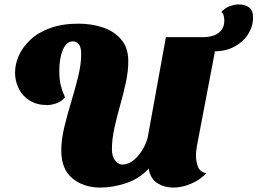

<svg xmlns="http://www.w3.org/2000/svg" viewBox="-20 -828 1164 868"><path d="M434 20Q358 20 307.5 -21.5Q257 -63 257 -148Q257 -196 270.5 -252.5Q284 -309 302 -368Q320 -427 333.5 -482.5Q347 -538 347 -583Q347 -615 336.5 -628Q326 -641 309 -641Q281 -641 264.5 -603.5Q248 -566 248 -505Q248 -476 253 -450Q258 -424 274 -388Q258 -369 235 -361Q212 -353 194 -353Q147 -353 114 -373.5Q81 -394 64.5 -428Q48 -462 48 -500Q48 -538 65 -576.5Q82 -615 117 -648Q152 -681 206.5 -701Q261 -721 335 -721Q394 -721 445 -704Q496 -687 528 -649.5Q560 -612 560 -551Q560 -506 549 -455Q538 -404 523 -351.5Q508 -299 497 -248.5Q486 -198 486 -154Q486 -119 501.5 -101.5Q517 -84 532 -84Q561 -84 585.5 -105Q610 -126 626.5 -155Q643 -184 648 -208L730 -660H964L870 -167Q869 -160 867.5 -148.5Q866 -137 866 -124Q866 -96 875.5 -73Q885 -50 913 -45Q885 -15 844 2.5Q803 20 763 20Q724 20 692 0.5Q660 -19 652 -66Q612 -21 551.5 -0.5Q491 20 434 20ZM948 -596Q925 -596 898 -603.5Q871 -611 856 -620L896 -660Q927 -660 948.5 -668.5Q970 -677 982 -693.5Q994 -710 994 -734Q994 -746 991.5 -756.5Q989 -767 981 -774Q997 -792 1018.5 -800Q1040 -808 1059 -808Q1088 -808 1106 -794.5Q1124 -781 1124 -749Q1124 -709 1102 -674Q1080 -639 1040.5 -617.5Q1001 -596 948 -596Z"/></svg>

Font: Sansita Swashed Light Black
Style: Regular
Weight: 900
Version: Version 1.003